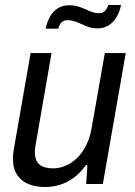

<svg xmlns="http://www.w3.org/2000/svg" viewBox="-20 -739 542 771"><path d="M162 12Q124 12 95 0.5Q66 -11 49 -36.5Q32 -62 32 -102Q32 -116 34 -130Q36 -144 39 -160L103 -526H187L125 -169Q123 -158 121.5 -147.5Q120 -137 120 -128Q120 -104 129 -89.5Q138 -75 154.5 -69Q171 -63 194 -63Q219 -63 243.5 -73.5Q268 -84 289 -104Q310 -124 325.5 -154.5Q341 -185 348 -225L401 -526H485L393 0H326L331 -76H325Q303 -45 276.5 -25.5Q250 -6 221 3Q192 12 162 12ZM163 -624Q169 -651 181 -672.5Q193 -694 212.5 -706Q232 -718 257 -718Q281 -718 301.5 -710.5Q322 -703 340.5 -694.5Q359 -686 379 -686Q393 -686 401.5 -695Q410 -704 415 -719H466Q461 -692 448 -670.5Q435 -649 416 -637Q397 -625 371 -625Q348 -625 328 -633.5Q308 -642 289 -650Q270 -658 251 -658Q236 -658 227 -649Q218 -640 214 -624Z"/></svg>

Font: Archivo SemiCondensed
Style: Italic
Weight: 400
Width: 4
Italic angle: -10°
Designer: Hector Gatti
Foundry: Omnibus-Type
Version: Version 2.001